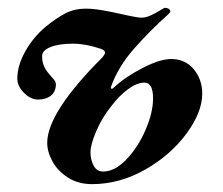

<svg xmlns="http://www.w3.org/2000/svg" viewBox="-20 -454 567 488"><path d="M100 -91Q100 -168 241 -309Q247 -317 247 -320Q247 -326 236 -330Q198 -343 165 -343Q130 -343 108.5 -334.5Q87 -326 87 -311Q87 -289 100 -272Q105 -265 113.5 -256Q122 -247 122 -240Q122 -221 109.5 -211Q97 -201 76 -201Q58 -201 41 -218Q24 -235 24 -254Q24 -287 44 -323Q64 -359 96 -386Q123 -408 146 -420Q169 -432 199 -432Q216 -432 239.5 -428Q263 -424 285 -419Q329 -409 340 -409Q354 -409 374.5 -420.5Q395 -432 398 -434H400Q405 -434 409 -431.5Q413 -429 413 -425Q413 -423 408 -418Q361 -376 320.5 -330Q280 -284 262 -233Q261 -229 263.5 -228.5Q266 -228 269 -231Q296 -257 341 -280.5Q386 -304 415 -304Q451 -304 472.5 -278Q494 -252 494 -216Q494 -169 454 -114.5Q414 -60 349 -23Q284 14 214 14Q179 14 153 -2.5Q127 -19 113.5 -43.5Q100 -68 100 -91ZM369 -204Q369 -244 347 -244Q328 -244 305 -227Q282 -210 262 -183Q240 -156 225 -121.5Q210 -87 210 -67Q210 -48 218 -33Q226 -18 242 -18Q272 -18 301.5 -49Q331 -80 350 -124Q369 -168 369 -204Z"/></svg>

Font: EB Garamond
Style: Bold Italic
Weight: 700
Italic angle: -17.2°
Designer: Georg Duffner and Octavio Pardo
Foundry: Georg Duffner
Version: Version 1.000